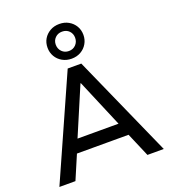

<svg xmlns="http://www.w3.org/2000/svg" viewBox="-173 -1122 1109 1248"><g transform="rotate(-20 381.5 -498.0)"><path d="M21 0 335 -705H429L743 0H630L545 -199L594 -165H168L217 -199L132 0ZM380 -586 229 -231 205 -255H558L533 -231L383 -586ZM382 -756Q347 -756 318.5 -772Q290 -788 274 -815.5Q258 -843 258 -876Q258 -911 274 -937.5Q290 -964 318 -980Q346 -996 382 -996Q418 -996 446 -980Q474 -964 490 -937Q506 -910 506 -876Q506 -843 490 -815.5Q474 -788 446 -772Q418 -756 382 -756ZM382 -809Q411 -809 430 -828.5Q449 -848 449 -877Q449 -905 430.5 -924Q412 -943 382 -943Q353 -943 334 -924Q315 -905 315 -877Q315 -848 334 -828.5Q353 -809 382 -809Z"/></g></svg>

Font: Nunito Sans 9pt SemiBold
Style: Regular
Weight: 600
Version: Version 3.101;gftools[0.9.27]